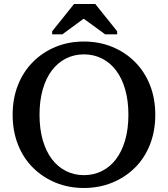

<svg xmlns="http://www.w3.org/2000/svg" viewBox="-20 -927 837 957"><path d="M398 10Q322 10 257.5 -16.5Q193 -43 144.5 -91Q96 -139 69.5 -206.5Q43 -274 43 -355Q43 -436 69.5 -503Q96 -570 144.5 -618.5Q193 -667 257.5 -693.5Q322 -720 398 -720Q474 -720 539 -693.5Q604 -667 652.5 -618.5Q701 -570 727.5 -503Q754 -436 754 -355Q754 -274 727.5 -206.5Q701 -139 652.5 -91Q604 -43 539 -16.5Q474 10 398 10ZM398 -54Q447 -54 488 -74.5Q529 -95 558.5 -134Q588 -173 604 -229Q620 -285 620 -355Q620 -425 604 -481Q588 -537 558.5 -576Q529 -615 488 -635.5Q447 -656 398 -656Q350 -656 309 -635.5Q268 -615 238.5 -576Q209 -537 193 -481Q177 -425 177 -355Q177 -285 193 -229Q209 -173 238.5 -134Q268 -95 309 -74.5Q350 -54 398 -54ZM455 -907H349L240 -771V-756H291L415 -847H379L504 -756H564V-771Z"/></svg>

Font: Roboto Serif 36pt Medium
Style: Regular
Weight: 500
Designer: Greg Gazdowicz
Foundry: Commercial Type
Version: Version 1.008